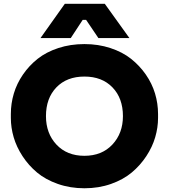

<svg xmlns="http://www.w3.org/2000/svg" viewBox="-20 -988 904 1028"><path d="M358.9 -784.2H196.8L327.1 -967.8H541L672.9 -784.2H506.8L440.9 -881.8H422.9ZM38.1 -356V-377.9Q38.1 -433.6 54 -487.1Q69.8 -540.5 102.8 -588.6Q135.7 -636.7 181.6 -673.1Q227.5 -709.5 292.2 -730.7Q356.9 -752 432.1 -752Q506.3 -752 571 -730.7Q635.7 -709.5 681.6 -673.1Q727.5 -636.7 760.7 -588.9Q793.9 -541 810.1 -487.3Q826.2 -433.6 826.2 -377.9V-356Q826.2 -305.2 811 -253.2Q795.9 -201.2 763.4 -151.9Q731 -102.5 685.5 -64.5Q640.1 -26.4 574.5 -3.2Q508.8 20 432.1 20Q355.5 20 289.6 -3.2Q223.6 -26.4 178.2 -64.5Q132.8 -102.5 100.6 -151.9Q68.4 -201.2 53.2 -253.2Q38.1 -305.2 38.1 -356ZM432.1 -153.8Q525.4 -153.8 581.8 -214.1Q638.2 -274.4 638.2 -366.2Q638.2 -461.9 582.3 -520Q526.4 -578.1 432.1 -578.1Q337.4 -578.1 281.7 -520Q226.1 -461.9 226.1 -366.2Q226.1 -273.9 282.2 -213.9Q338.4 -153.8 432.1 -153.8Z"/></svg>

Font: Sora ExtraBold
Style: Regular
Weight: 800
Designer: Jonathan Barnbrook, Julián Moncada
Foundry: Barnbrook Fonts
Version: Version 2.000